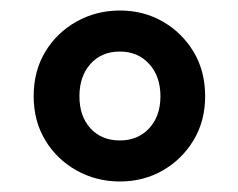

<svg xmlns="http://www.w3.org/2000/svg" viewBox="-20 -801 453 365"><path d="M208 -456Q163 -456 125.5 -477Q88 -498 66 -534.5Q44 -571 44 -618Q44 -666 66 -702.5Q88 -739 125.5 -760Q163 -781 208 -781Q253 -781 289.5 -760Q326 -739 348 -702.5Q370 -666 370 -618Q370 -571 348 -534.5Q326 -498 289.5 -477Q253 -456 208 -456ZM208 -534Q242 -534 263.5 -557Q285 -580 285 -618Q285 -656 263.5 -679.5Q242 -703 208 -703Q173 -703 152 -679.5Q131 -656 131 -618Q131 -580 152 -557Q173 -534 208 -534Z"/></svg>

Font: Noto Sans SC ExtraBold
Style: Regular
Weight: 800
Designer: Ryoko NISHIZUKA 西塚涼子 (kana, bopomofo & ideographs); Paul D. Hunt (Latin, Greek & Cyrillic); Sandoll Communications 산돌커뮤니
Foundry: Adobe
Version: Version 2.004-H2;hotconv 1.0.118;makeotfexe 2.5.65603